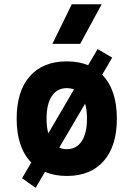

<svg xmlns="http://www.w3.org/2000/svg" viewBox="-20 -815 626 900"><path d="M147 65.4 83.5 20.5 126.5 -53.2Q58.1 -123.5 58.1 -258.8Q58.1 -387.2 119.6 -457.3Q181.2 -527.3 293 -527.3Q349.1 -527.3 393.1 -509.3L437.5 -585L505.9 -544.9L459 -464.8Q527.8 -394.5 527.8 -258.8Q527.8 -130.9 466.3 -60.5Q404.8 9.8 293 9.8Q235.8 9.8 190.9 -9.3ZM198.2 -258.8Q198.2 -219.7 206.5 -189.9L326.7 -395.5Q311.5 -401.9 293 -401.9Q248 -401.9 223.1 -364.7Q198.2 -327.6 198.2 -258.8ZM293 -115.7Q338.4 -115.7 363 -153.1Q387.7 -190.4 387.7 -258.8Q387.7 -299.3 378.9 -329.1L257.8 -123Q273.4 -115.7 293 -115.7ZM225.6 -609.4 316.4 -794.9H456.5L356 -609.4Z"/></svg>

Font: Caskaydia Cove
Style: Bold
Weight: 700
Monospace: yes
Designer: Aaron Bell
Foundry: Saja Typeworks
Version: Version 4.300; ttfautohint (v1.8.3)